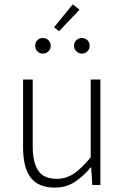

<svg xmlns="http://www.w3.org/2000/svg" viewBox="-20 -842 569 874"><path d="M230 12Q155 12 120 -33Q85 -78 85 -172V-480H129V-178Q129 -101 154.5 -64.5Q180 -28 238 -28Q281 -28 316 -51.5Q351 -75 393 -126V-480H437V0H400L395 -80H393Q358 -38 319 -13Q280 12 230 12ZM249 -700 226 -718 311 -822 342 -798ZM175 -598Q160 -598 150 -608.5Q140 -619 140 -634Q140 -649 150 -659Q160 -669 175 -669Q190 -669 200.5 -659Q211 -649 211 -634Q211 -619 200.5 -608.5Q190 -598 175 -598ZM353 -598Q338 -598 327.5 -608.5Q317 -619 317 -634Q317 -649 327.5 -659Q338 -669 353 -669Q368 -669 378 -659Q388 -649 388 -634Q388 -619 378 -608.5Q368 -598 353 -598Z"/></svg>

Font: CV Source Sans Light
Style: Regular
Weight: 300
Designer: Paul D. Hunt
Foundry: Adobe Systems Incorporated
Version: Version 3.001